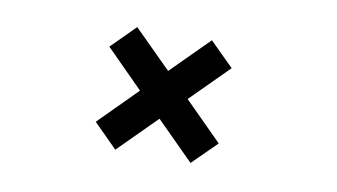

<svg xmlns="http://www.w3.org/2000/svg" viewBox="-47 -572 944 538"><g transform="rotate(10 425.0 -303.5)"><path d="M237 -196.5 344 -304 238 -410.5 305.5 -478 412 -372 518 -478 586 -410.5 479.5 -304 587 -196.5 518.5 -129 411.5 -236 304.5 -129Z"/></g></svg>

Font: League Mono Wide Medium
Style: Regular
Weight: 500
Width: 8
Designer: Tyler Finck
Foundry: The League of Moveable Type / Tyler Finck
Version: Version 2.210